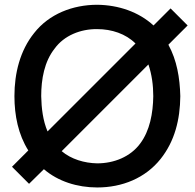

<svg xmlns="http://www.w3.org/2000/svg" viewBox="-20 -786 833 821"><path d="M782.3 -677.1 709.4 -750 636.5 -677.1C572.9 -735.4 486.5 -764.6 395.8 -765.6C290.6 -765.6 189.6 -726 126 -644.8C65.6 -569.8 41.7 -472.9 41.7 -375C41.7 -291.7 58.3 -210.4 101 -142.7L31.3 -72.9L104.2 0L167.7 -62.5C228.1 -10.4 310.4 15.6 395.8 15.6C502.1 15.6 601 -24 666.7 -106.3C727.1 -182.3 750 -274 751 -375C749 -453.1 736.5 -528.1 700 -594.8ZM156.2 -375C156.2 -447.9 169.8 -522.9 213.5 -578.1C254.2 -634.4 325 -662.5 395.8 -661.5C457.3 -661.5 517.7 -641.7 559.4 -600L183.3 -224C163.5 -270.8 157.3 -322.9 156.2 -375ZM635.4 -375C634.4 -302.1 620.8 -227.1 579.2 -171.9C537.5 -115.6 467.7 -87.5 395.8 -87.5C340.6 -88.5 284.4 -105.2 243.8 -139.6L614.6 -510.4C629.2 -467.7 635.4 -420.8 635.4 -375Z"/></svg>

Font: Manrope Semibold
Style: Regular
Weight: 600
Width: 4
Designer: Michael Sharanda
Foundry: Michael Sharanda
Version: Version 2.000;PS 002.000;hotconv 1.0.88;makeotf.lib2.5.64775